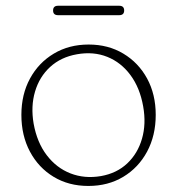

<svg xmlns="http://www.w3.org/2000/svg" viewBox="-20 -620 600 651"><path d="M280.5 -469Q347 -469 398.2 -438.2Q449.5 -407.5 478.8 -353.8Q508 -300 508 -230.5Q508 -160.5 478.8 -106Q449.5 -51.5 398 -20.5Q346.5 10.5 279.5 10.5Q213 10.5 161.8 -20.5Q110.5 -51.5 81.5 -106Q52.5 -160.5 52.5 -230.5Q52.5 -300 81.8 -353.8Q111 -407.5 162.5 -438.2Q214 -469 280.5 -469ZM322.5 -23Q376 -32.5 411.5 -66Q447 -99.5 461.5 -149.8Q476 -200 465.5 -259Q454.5 -322 422.5 -365.2Q390.5 -408.5 343.8 -427.2Q297 -446 241 -436Q186.5 -426.5 150 -393Q113.5 -359.5 98.8 -309.5Q84 -259.5 94 -201Q105.5 -137 138.5 -93.8Q171.5 -50.5 219.2 -32Q267 -13.5 322.5 -23ZM160 -584.5Q160 -600.5 177 -600.5H384Q401 -600.5 401 -584.5Q401 -568.5 384 -568.5H177Q160 -568.5 160 -584.5Z"/></svg>

Font: Fraunces 9pt S100 Thin
Style: Regular
Weight: 100
Version: Version 1.000; ttfautohint (v1.8.3)